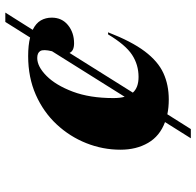

<svg xmlns="http://www.w3.org/2000/svg" viewBox="-28 -728 755 740"><g transform="rotate(-90 350.0 -357.5)"><path d="M187.5 0 250 -99.5Q196 -119.5 169.8 -164.8Q143.5 -210 143.5 -271Q143.5 -339.5 168.8 -403Q194 -466.5 241.2 -517.2Q288.5 -568 355.2 -597.5Q422 -627 504.5 -627Q546 -627 576 -619.5L636 -715H672L605.5 -609.5Q631 -597 641.8 -578.2Q652.5 -559.5 652.5 -536Q652.5 -497 623.8 -473.5Q595 -450 553.5 -450Q524.5 -450 516.5 -467.5L363.5 -223.5Q383 -201.5 424 -201.5Q471 -201.5 509.2 -226.5Q547.5 -251.5 588 -319H596Q561 -228.5 522.5 -177.5Q484 -126.5 438.8 -105.8Q393.5 -85 337 -85Q306.5 -85 280 -90.5L223 0ZM497 -592Q464 -592 428 -556.2Q392 -520.5 367.2 -454.8Q342.5 -389 342.5 -298.5Q342.5 -273 347.5 -255L523 -535Q531 -568 524 -580Q517 -592 497 -592Z"/></g></svg>

Font: Newsreader 72pt ExtraBold
Style: Italic
Weight: 800
Italic angle: -17°
Designer: Hugues Gentile
Foundry: Production Type
Version: Version 1.003; ttfautohint (v1.8.3)